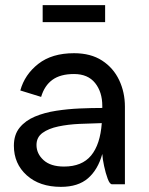

<svg xmlns="http://www.w3.org/2000/svg" viewBox="-20 -717 578 747"><path d="M146 -697H389V-631H146ZM140 -340 59 -365Q76 -427 129 -468.5Q182 -510 268 -510Q333 -510 377 -481.5Q421 -453 443.5 -405.5Q466 -358 466 -302V0H416Q407 0 399 -21.5Q391 -43 385 -71Q379 -99 378 -118Q361 -57 322.5 -23.5Q284 10 217 10Q134 10 84 -35Q34 -80 34 -150Q34 -193 56.5 -220.5Q79 -248 116 -263.5Q153 -279 198.5 -286Q244 -293 290.5 -295Q337 -297 378 -297V-305Q378 -359 350 -394Q322 -429 268 -429Q215 -429 184 -406.5Q153 -384 140 -340ZM122 -153Q122 -119 149.5 -94Q177 -69 229 -69Q299 -69 334.5 -112Q370 -155 376 -238Q334 -237 289.5 -235Q245 -233 207 -225Q169 -217 145.5 -200Q122 -183 122 -153Z"/></svg>

Font: Haskoy Medium
Style: Regular
Weight: 500
Designer: Ertekin Erdin
Foundry: Ertekin Erdin
Version: Version 1.500; ttfautohint (v1.8.3)